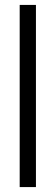

<svg xmlns="http://www.w3.org/2000/svg" viewBox="-20 -760 226 780"><path d="M126 0V-740H60V0Z"/></svg>

Font: XITS
Style: Bold
Weight: 700
Designer: MicroPress Inc., with final additions and corrections provided by Coen Hoffman, Elsevier (retired)
Version: Version 1.107